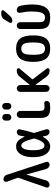

<svg xmlns="http://www.w3.org/2000/svg" viewBox="1093 -1898 814 3040"><g transform="rotate(-90 1500.0 -378.0)"><path d="M90.8 0Q69.3 0 57.1 -17.1Q44.9 -34.2 51.8 -52.7L204.1 -492.2Q207 -500 204.1 -507.8L142.6 -677.7Q135.7 -696.3 147.9 -713.4Q160.2 -730.5 179.7 -730.5Q205.1 -730.5 225.6 -715.3Q246.1 -700.2 252.9 -676.8L456.1 -53.7Q462.9 -34.2 450.7 -17.1Q438.5 0 417 0H416Q390.6 0 370.6 -15.6Q350.6 -31.2 343.8 -54.7L257.8 -364.3Q257.8 -365.2 255.9 -365.2Q254.9 -365.2 254.9 -364.3L163.1 -53.7Q156.2 -29.3 136.2 -14.6Q116.2 0 90.8 0Z M716.8 -447.3Q682.6 -447.3 662.1 -401.4Q641.6 -355.5 641.6 -259.8Q641.6 -81.1 716.8 -81.1Q781.2 -81.1 825.2 -236.3Q828.1 -243.2 826.2 -252Q795.9 -365.2 771 -406.2Q746.1 -447.3 716.8 -447.3ZM701.2 9.8Q626 9.8 578.6 -59.6Q531.2 -128.9 531.2 -259.8Q531.2 -388.7 577.6 -459.5Q624 -530.3 701.2 -530.3Q749 -530.3 783.7 -502.9Q818.4 -475.6 855.5 -397.5Q856.4 -395.5 858.4 -395Q860.4 -394.5 860.4 -397.5Q867.2 -435.5 872.1 -469.7Q875 -492.2 892.1 -505.9Q909.2 -519.5 930.7 -519.5Q950.2 -519.5 963.4 -504.4Q976.6 -489.3 971.7 -468.8Q944.3 -339.8 917 -253.9Q914.1 -246.1 917 -238.3Q933.6 -188.5 973.6 -51.8Q978.5 -32.2 966.8 -16.1Q955.1 0 934.6 0Q911.1 0 893.1 -15.1Q875 -30.3 871.1 -52.7Q862.3 -93.8 860.4 -103.5Q858.4 -109.4 853.5 -103.5Q788.1 9.8 701.2 9.8Z M1377.9 -84Q1394.5 -86.9 1408.2 -77.6Q1421.9 -68.4 1421.9 -50.8Q1421.9 -29.3 1410.2 -13.7Q1398.4 2 1377.9 4.9Q1345.7 9.8 1318.4 9.8Q1224.6 9.8 1188.5 -24.4Q1152.3 -58.6 1152.3 -150.4V-463.9Q1152.3 -487.3 1168.5 -503.4Q1184.6 -519.5 1208 -519.5Q1231.4 -519.5 1247.6 -503.4Q1263.7 -487.3 1263.7 -463.9V-169.9Q1263.7 -112.3 1277.3 -96.2Q1291 -80.1 1337.9 -80.1Q1359.4 -80.1 1377.9 -84ZM1389.6 -658.2Q1389.6 -635.7 1375 -620.6Q1360.4 -605.5 1338.4 -605.5Q1316.4 -605.5 1300.8 -620.6Q1285.2 -635.7 1285.2 -658.2V-698.2Q1285.2 -720.7 1300.8 -735.4Q1316.4 -750 1338.4 -750Q1360.4 -750 1375 -734.9Q1389.6 -719.7 1389.6 -698.2ZM1110.4 -658.2V-698.2Q1110.4 -720.7 1125 -735.4Q1139.6 -750 1161.6 -750Q1183.6 -750 1199.2 -734.9Q1214.8 -719.7 1214.8 -698.2V-658.2Q1214.8 -635.7 1199.2 -620.6Q1183.6 -605.5 1161.6 -605.5Q1139.6 -605.5 1125 -620.6Q1110.4 -635.7 1110.4 -658.2Z M1565.4 -54.7V-464.8Q1565.4 -488.3 1581.5 -503.9Q1597.7 -519.5 1619.6 -519.5Q1641.6 -519.5 1657.7 -503.9Q1673.8 -488.3 1673.8 -464.8V-318.4Q1673.8 -316.4 1675.8 -315.9Q1677.7 -315.4 1679.7 -317.4L1807.6 -475.6Q1842.8 -519.5 1900.4 -519.5H1913.1Q1929.7 -519.5 1937.5 -504.4Q1945.3 -489.3 1933.6 -475.6L1767.6 -277.3Q1762.7 -270.5 1767.6 -262.7L1934.6 -44.9Q1945.3 -32.2 1937.5 -16.1Q1929.7 0 1913.1 0H1898.4Q1841.8 0 1807.6 -45.9L1679.7 -219.7Q1677.7 -221.7 1675.8 -220.7Q1673.8 -219.7 1673.8 -217.8V-54.7Q1673.8 -31.2 1657.7 -15.6Q1641.6 0 1619.6 0Q1597.7 0 1581.5 -16.1Q1565.4 -32.2 1565.4 -54.7Z M2325.2 -408.7Q2302.7 -448.2 2250 -448.2Q2197.3 -448.2 2174.8 -408.7Q2152.3 -369.1 2152.3 -260.3Q2152.3 -151.4 2174.8 -111.8Q2197.3 -72.3 2250 -72.3Q2302.7 -72.3 2325.2 -111.8Q2347.7 -151.4 2347.7 -260.3Q2347.7 -369.1 2325.2 -408.7ZM2408.2 -54.2Q2356.4 9.8 2250 9.8Q2143.6 9.8 2091.8 -54.2Q2040 -118.2 2040 -260.3Q2040 -402.3 2091.8 -466.3Q2143.6 -530.3 2250 -530.3Q2356.4 -530.3 2408.2 -466.3Q2460 -402.3 2460 -260.3Q2460 -118.2 2408.2 -54.2Z M2750 9.8Q2641.6 9.8 2601.1 -27.8Q2560.5 -65.4 2560.5 -165V-465.8Q2560.5 -488.3 2576.2 -503.9Q2591.8 -519.5 2614.7 -519.5Q2637.7 -519.5 2653.3 -503.9Q2668.9 -488.3 2668.9 -465.8V-165Q2668.9 -112.3 2686.5 -92.3Q2704.1 -72.3 2748 -72.3Q2793 -72.3 2815.4 -120.6Q2837.9 -168.9 2837.9 -289.1Q2837.9 -373 2817.4 -465.8Q2812.5 -487.3 2824.7 -503.4Q2836.9 -519.5 2858.4 -519.5Q2883.8 -519.5 2903.3 -505.4Q2922.9 -491.2 2927.7 -466.8Q2949.2 -372.1 2949.2 -269.5Q2949.2 9.8 2750 9.8ZM2796.9 -764.6H2833Q2849.6 -764.6 2856.4 -750Q2863.3 -735.4 2851.6 -722.7L2767.6 -627Q2735.4 -589.8 2684.6 -589.8Q2668.9 -589.8 2661.1 -604.5Q2653.3 -619.1 2661.1 -632.8L2710.9 -715.8Q2740.2 -764.6 2796.9 -764.6Z"/></g></svg>

Font: Rounded Mgen+ 1mn medium
Style: Regular
Weight: 500
Designer: [Source Han Sans]
Ryoko NISHIZUKA  (kana & ideographs); Paul D. Hunt (Latin, Greek & Cyrillic); Wenlong ZHANG  (bopomofo
Version: Version 1.059.20150602